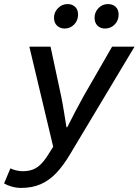

<svg xmlns="http://www.w3.org/2000/svg" viewBox="-66 -720 686 942"><path d="M38 202Q14 202 -8.5 195.5Q-31 189 -46 180L-15 106Q-3 112 13.5 116Q30 120 45 120Q73 120 94.5 112Q116 104 134.5 85.5Q153 67 171 38L195 0L78 -491H182L234 -248Q241 -214 248 -171Q255 -128 260 -96H264Q280 -128 302.5 -171Q325 -214 344 -248L484 -491H594L280 33Q246 91 211 128Q176 165 134 183.5Q92 202 38 202ZM251 -580Q229 -580 214 -594Q199 -608 199 -633Q199 -660 218.5 -680Q238 -700 266 -700Q288 -700 302.5 -686.5Q317 -673 317 -648Q317 -620 298 -600Q279 -580 251 -580ZM449 -580Q427 -580 412.5 -594Q398 -608 398 -633Q398 -660 417 -680Q436 -700 464 -700Q487 -700 501.5 -686.5Q516 -673 516 -648Q516 -620 497 -600Q478 -580 449 -580Z"/></svg>

Font: Source Code Pro ExtraLight SemiBold
Style: Italic
Weight: 600
Italic angle: -11°
Monospace: yes
Version: Version 1.016;hotconv 1.0.116;makeotfexe 2.5.65601